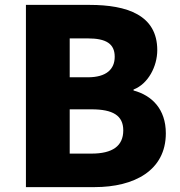

<svg xmlns="http://www.w3.org/2000/svg" viewBox="-20 -765 735 785"><path d="M86 0H367C529 0 658 -68 658 -220C658 -319 601 -375 526 -395V-399C586 -422 623 -494 623 -560C623 -703 500 -745 346 -745H86ZM265 -449V-608H339C414 -608 449 -586 449 -533C449 -482 415 -449 339 -449ZM265 -137V-318H354C441 -318 484 -293 484 -232C484 -168 440 -137 354 -137Z"/></svg>

Font: ChiuKong Gothic MN Heavy
Style: Regular
Weight: 900
Designer: Ryoko NISHIZUKA 西塚涼子 (kana, bopomofo & ideographs); Paul D. Hunt (Latin, Greek & Cyrillic); Sandoll Communications 산돌커뮤니
Foundry: Adobe
Version: Version 1.300